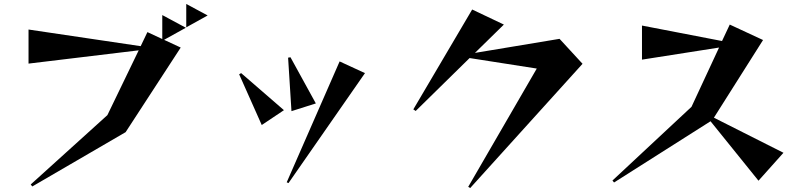

<svg xmlns="http://www.w3.org/2000/svg" viewBox="-20 -869 4040 969"><path d="M135 62 522 -288 680 -615 124 -548V-720L690 -636L724 -707L799 -672V-793L918 -729L808 -668L892 -629L614 -202L143 72ZM920 -849 1028 -791 920 -731Z M1427 51 1694 -559 1822 -500 1436 55ZM1197 -500 1413 -313 1301 -238 1187 -494ZM1446 -580 1574 -347 1451 -308 1434 -578Z M2343 74 2689 -523 2350 -576 2078 -309 2066 -317 2363 -821 2523 -745 2377 -602 2804 -673 2920 -547 2353 80Z M3071 42 3470 -330 3609 -629 3220 -568V-740L3624 -662L3663 -745L3831 -667L3583 -275L3934 -98L3808 43L3566 -257L3079 52Z"/></svg>

Font: Tiejili SC
Style: Regular
Weight: 400
Designer: Buernia
Foundry: Ershou Xiaoxi Press
Version: Version 1.100